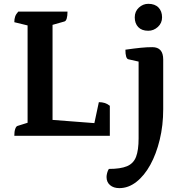

<svg xmlns="http://www.w3.org/2000/svg" viewBox="-20 -701 945 991"><path d="M53.9 0Q53.9 -21.9 58.4 -35.1Q62.9 -48.4 69.9 -50.9L140.1 -72.9L122.4 -52.4V-585.8L141.1 -565.2L53.9 -586.4Q53.9 -603.1 58.2 -615.6Q62.4 -628.1 74.3 -641H328.4Q328.4 -619.1 324.4 -605.6Q320.4 -592.1 312.4 -590.1L235.1 -568.1L251.2 -589.1V-71.9L241.2 -82.9L475.8 -64.9L463.3 -47.8L490.2 -173.7Q506.9 -173.7 520.5 -169.4Q534.1 -165.2 546.9 -155V0ZM596 270Q566.1 270 548 254.5Q529.9 239 529.9 212.4Q529.9 203.7 533 191.7Q536.1 179.6 541.9 170.9Q602.2 170.9 635.6 156.9Q669 142.8 682.2 108.5Q695.4 74.3 695.4 13V-395.4L707.4 -380.4L642.7 -395Q627.3 -398.4 627.3 -444.5Q674.7 -451.3 706.2 -454.4Q737.6 -457.6 766.1 -457.6Q822.4 -457.6 822.4 -393.8V-137.4Q822.4 -54.1 804.5 19.8Q786.7 93.7 755.8 149.8Q724.9 205.9 683.8 237.9Q642.8 270 596 270ZM745.3 -542.2Q711.4 -542.2 693.4 -561.3Q675.5 -580.4 675.5 -611.5Q675.5 -642.2 696.8 -661.7Q718.2 -681.3 745.3 -681.3Q779.6 -681.3 798.1 -662.1Q816.5 -643 816.5 -611.5Q816.5 -581.8 794.9 -562Q773.2 -542.2 745.3 -542.2Z"/></svg>

Font: Pitagon Serif
Style: Regular
Weight: 400
Designer: Travis Tran
Foundry: Pitagon
Version: Version 1.000;gftools[0.9.26]